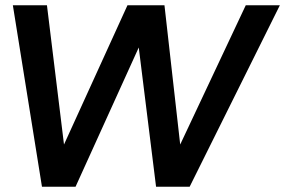

<svg xmlns="http://www.w3.org/2000/svg" viewBox="-20 -712 1087 732"><path d="M29 -692 140 0H268L509 -531L575 0H703L1047 -692H917L667 -161L607 -692H466L224 -161L159 -692Z"/></svg>

Font: Cantarell
Style: BoldOblique
Weight: 700
Italic angle: -8°
Designer: Dave Crossland
Version: Version 0.024